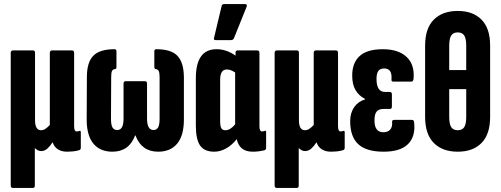

<svg xmlns="http://www.w3.org/2000/svg" viewBox="-20 -743 2474 948"><path d="M44 185Q33 185 33 173V-482Q33 -494 44 -494H143Q153 -494 153 -482V-149Q153 -100 183 -100Q194 -100 204.5 -107Q215 -114 226 -126V-482Q226 -494 237 -494H335Q346 -494 346 -482V-119Q346 -94 359 -94Q363 -94 366.5 -95Q370 -96 373 -97Q379 -98 379 -90V-13Q379 -3 369 -1Q355 3 340.5 4.5Q326 6 312 6Q256 6 240 -40V-41Q227 -21 213.5 -9Q200 3 183 3Q173 3 165 -2Q157 -7 152 -12V173Q152 185 142 185Z M535 6Q474 6 441 -34Q408 -74 408 -153L409 -363Q409 -435 440.5 -467.5Q472 -500 545 -500Q555 -500 555 -490V-413Q555 -403 549 -402Q537 -401 533 -392.5Q529 -384 529 -363L528 -157Q528 -126 535.5 -113.5Q543 -101 559 -101Q590 -101 590 -157V-330Q590 -342 600 -342H696Q706 -342 706 -330V-157Q706 -101 738 -101Q753 -101 760.5 -113.5Q768 -126 768 -157V-363Q768 -384 763.5 -392.5Q759 -401 748 -402Q742 -403 742 -413V-490Q742 -500 752 -500Q825 -500 856 -467.5Q887 -435 888 -363V-153Q888 -74 855 -34Q822 6 761 6Q679 6 649 -74H647Q617 6 535 6Z M1038 6Q989 6 968 -24.5Q947 -55 947 -123V-357Q947 -500 1049 -500Q1075 -500 1099 -491.5Q1123 -483 1143 -468V-482Q1143 -494 1153 -494H1250Q1261 -494 1261 -482V-119Q1261 -94 1274 -94Q1278 -94 1281.5 -95Q1285 -96 1288 -97Q1294 -99 1294 -91V-14Q1294 -3 1285 -1Q1256 6 1228 6Q1162 6 1149 -56Q1126 -27 1097 -10.5Q1068 6 1038 6ZM1067 -145Q1067 -119 1073 -109.5Q1079 -100 1093 -100Q1117 -100 1141 -129V-385Q1119 -400 1100 -400Q1067 -400 1067 -349ZM1045 -545Q1033 -545 1037 -557L1074 -712Q1076 -723 1087 -723H1189Q1203 -723 1197 -708L1135 -554Q1131 -545 1120 -545Z M1347 185Q1336 185 1336 173V-482Q1336 -494 1347 -494H1446Q1456 -494 1456 -482V-149Q1456 -100 1486 -100Q1497 -100 1507.5 -107Q1518 -114 1529 -126V-482Q1529 -494 1540 -494H1638Q1649 -494 1649 -482V-119Q1649 -94 1662 -94Q1666 -94 1669.5 -95Q1673 -96 1676 -97Q1682 -98 1682 -90V-13Q1682 -3 1672 -1Q1658 3 1643.5 4.5Q1629 6 1615 6Q1559 6 1543 -40V-41Q1530 -21 1516.5 -9Q1503 3 1486 3Q1476 3 1468 -2Q1460 -7 1455 -12V173Q1455 185 1445 185Z M1874 6Q1789 6 1749 -31Q1709 -68 1709 -145Q1709 -185 1728.5 -213.5Q1748 -242 1782 -252V-255Q1752 -270 1735.5 -298Q1719 -326 1719 -370Q1719 -433 1756 -466.5Q1793 -500 1870 -500Q1947 -500 1987.5 -462Q2028 -424 2022 -354Q2020 -340 2011 -340H1922Q1911 -340 1913 -352Q1917 -405 1877 -405Q1857 -405 1848 -392.5Q1839 -380 1839 -353Q1839 -289 1881 -289H1905Q1915 -289 1915 -277V-217Q1915 -205 1905 -205H1874Q1850 -205 1839.5 -192Q1829 -179 1829 -148Q1829 -90 1873 -90Q1895 -90 1906.5 -103Q1918 -116 1916 -140Q1915 -151 1926 -151H2015Q2024 -151 2025 -137Q2032 -68 1994 -31Q1956 6 1874 6Z M2240 -689Q2315 -689 2357.5 -646Q2400 -603 2400 -518V-166Q2400 -80 2357.5 -37Q2315 6 2240 6Q2165 6 2122 -37Q2079 -80 2079 -166V-518Q2079 -603 2122 -646Q2165 -689 2240 -689ZM2240 -583Q2218 -583 2208 -568Q2198 -553 2198 -516V-397H2282V-516Q2282 -553 2272 -568Q2262 -583 2240 -583ZM2240 -100Q2262 -100 2272 -115Q2282 -130 2282 -167V-303H2198V-167Q2198 -130 2208 -115Q2218 -100 2240 -100Z"/></svg>

Font: Sofia Sans Extra Condensed ExtraBold
Style: Regular
Weight: 800
Designer: Botio Nikoltchev, Ani Petrova
Foundry: lettersoup
Version: Version 4.101; ttfautohint (v1.8.4.7-5d5b)